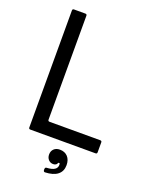

<svg xmlns="http://www.w3.org/2000/svg" viewBox="-176 -850 880 1146"><g transform="rotate(20 264.0 -276.5)"><path d="M89 0Q79 0 79 -10V-753Q79 -763 89 -763H161Q171 -763 171 -753V-93Q171 -83 181 -83H503Q513 -83 513 -73V-10Q513 0 503 0ZM248 196Q248 181 258 181Q324 178 324 139Q324 133 323 129H313Q312 137 305 142Q298 147 287 147Q269 147 257 134Q245 121 245 101Q245 79 259 65.5Q273 52 296 52Q328 52 346.5 72Q365 92 365 126Q365 165 338 186.5Q311 208 258 210Q248 210 248 196Z"/></g></svg>

Font: Open Sauce Two
Style: Regular
Weight: 400
Designer: Alfredo Marco Pradil
Foundry: Creative Sauce Fz LLC
Version: Version 1.477